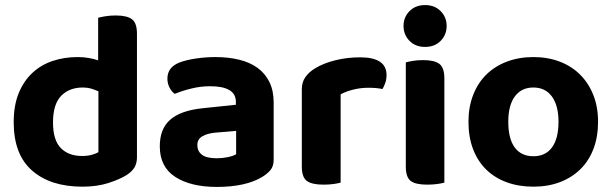

<svg xmlns="http://www.w3.org/2000/svg" viewBox="-20 -721 2413 757"><path d="M286 -496Q309 -496 329.5 -492.5Q350 -489 367 -483V-651Q378 -654 396 -657Q414 -660 436 -660Q481 -660 500.5 -645Q520 -630 520 -588V-101Q520 -77 510 -60.5Q500 -44 478 -30Q450 -13 406 1Q362 15 305 15Q179 15 106.5 -48.5Q34 -112 34 -239Q34 -305 53.5 -353Q73 -401 107 -433Q141 -465 187 -480.5Q233 -496 286 -496ZM368 -361Q355 -367 339.5 -371.5Q324 -376 307 -376Q253 -376 221 -343Q189 -310 189 -238Q189 -169 219.5 -137.5Q250 -106 304 -106Q325 -106 341.5 -110.5Q358 -115 368 -121Z M835 -97Q857 -97 878.5 -101.5Q900 -106 911 -113V-205L829 -198Q797 -195 777.5 -183.5Q758 -172 758 -149Q758 -125 776 -111Q794 -97 835 -97ZM829 -496Q881 -496 923.5 -485.5Q966 -475 996 -453Q1026 -431 1042.5 -397Q1059 -363 1059 -317V-91Q1059 -65 1045.5 -49.5Q1032 -34 1013 -23Q982 -4 937 6Q892 16 835 16Q732 16 671 -23.5Q610 -63 610 -144Q610 -213 651 -249Q692 -285 777 -294L910 -308V-319Q910 -351 884 -366Q858 -381 809 -381Q771 -381 734.5 -372Q698 -363 669 -351Q657 -359 648.5 -375.5Q640 -392 640 -411Q640 -455 686 -474Q715 -485 753.5 -490.5Q792 -496 829 -496Z M1323 -1Q1313 2 1295 4.5Q1277 7 1255 7Q1210 7 1190 -7.5Q1170 -22 1170 -64V-369Q1170 -397 1184 -417Q1198 -437 1223 -452Q1256 -472 1302.5 -483.5Q1349 -495 1400 -495Q1504 -495 1504 -425Q1504 -408 1499 -394Q1494 -380 1488 -370Q1465 -375 1432 -375Q1403 -375 1374 -368Q1345 -361 1323 -349Z M1732 -1Q1722 2 1704 4.5Q1686 7 1664 7Q1619 7 1599.5 -7.5Q1580 -22 1580 -64V-475Q1590 -478 1608 -481Q1626 -484 1648 -484Q1693 -484 1712.5 -469Q1732 -454 1732 -412ZM1571 -619Q1571 -653 1594.5 -677Q1618 -701 1656 -701Q1694 -701 1717.5 -677Q1741 -653 1741 -619Q1741 -584 1717.5 -560Q1694 -536 1656 -536Q1618 -536 1594.5 -560Q1571 -584 1571 -619Z M2338 -241Q2338 -182 2320 -134.5Q2302 -87 2268.5 -54Q2235 -21 2188 -3Q2141 15 2083 15Q2025 15 1977.5 -2.5Q1930 -20 1896.5 -53Q1863 -86 1845 -133.5Q1827 -181 1827 -241Q1827 -299 1845.5 -346.5Q1864 -394 1897.5 -427Q1931 -460 1978.5 -478Q2026 -496 2083 -496Q2140 -496 2187 -478Q2234 -460 2267.5 -426.5Q2301 -393 2319.5 -346Q2338 -299 2338 -241ZM2083 -376Q2036 -376 2010 -341Q1984 -306 1984 -241Q1984 -174 2009.5 -139.5Q2035 -105 2083 -105Q2131 -105 2156.5 -140Q2182 -175 2182 -241Q2182 -305 2156 -340.5Q2130 -376 2083 -376Z"/></svg>

Font: Baloo Da 2
Style: Bold
Weight: 700
Designer: Noopur Datye, Sulekha Rajkumar and Ek Type
Foundry: Ek Type
Version: Version 1.640;hotconv 1.0.111;makeotfexe 2.5.65597; ttfautoh